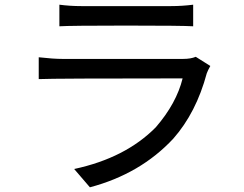

<svg xmlns="http://www.w3.org/2000/svg" viewBox="-20 -761 1040 818"><path d="M803 -649Q758 -652 517 -652Q281 -652 233 -649V-741Q279 -735 326 -735H709Q756 -735 803 -741ZM363 37 296 -41Q515 -88 644 -219Q732 -321 758 -427Q211 -427 145 -424V-517Q207 -510 246 -510H760Q793 -510 814 -519L876 -480Q866 -462 861 -449Q816 -281 718 -170Q578 -20 363 37Z"/></svg>

Font: LXGW 975 Gothic SC
Style: Regular
Weight: 400
Version: Version 2.01;February 25, 2021